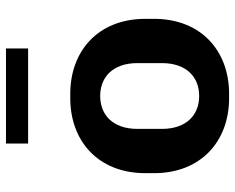

<svg xmlns="http://www.w3.org/2000/svg" viewBox="-92 -684 786 642"><g transform="rotate(-90 301.0 -363.0)"><path d="M142 -662H460V-736H142ZM559 -241V-270C559 -429 450 -521 309 -521H293C152 -521 43 -429 43 -270V-241C43 -82 152 10 293 10H309C450 10 559 -82 559 -241ZM411 -296V-215C411 -131 363 -90 301 -90C239 -90 191 -131 191 -215V-296C191 -380 239 -421 301 -421C363 -421 411 -380 411 -296Z"/></g></svg>

Font: Chivo
Style: Bold
Weight: 700
Designer: Hector Gatti
Foundry: Omnibus-Type
Version: Version 1.003;PS 001.003;hotconv 1.0.70;makeotf.lib2.5.58329